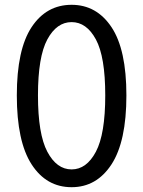

<svg xmlns="http://www.w3.org/2000/svg" viewBox="-20 -766 595 799"><path d="M278 13Q173 13 111.5 -82Q50 -177 50 -369Q50 -560 111.5 -653Q173 -746 278 -746Q382 -746 444 -653Q506 -560 506 -369Q506 -177 444 -82Q382 13 278 13ZM278 -61Q340 -61 379 -134.5Q418 -208 418 -369Q418 -530 379 -602Q340 -674 278 -674Q216 -674 177 -602Q138 -530 138 -369Q138 -208 177 -134.5Q216 -61 278 -61Z"/></svg>

Font: Chocolate Classical Sans
Style: Regular
Weight: 400
Designer: 田海東、宇文滿月
Foundry: Moonlit Owen
Version: Version 1.001